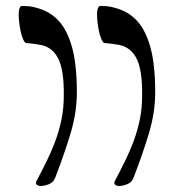

<svg xmlns="http://www.w3.org/2000/svg" viewBox="-20 -624 585 647"><path d="M380 3Q375 3 368.5 -1Q362 -5 368 -16Q385 -48 401 -80.5Q417 -113 430 -147.5Q443 -182 451 -220.5Q459 -259 459 -303Q460 -391 438.5 -430Q417 -469 373 -474Q363 -476 353 -477Q343 -478 332 -479Q327 -480 321.5 -492.5Q316 -505 312.5 -523.5Q309 -542 307.5 -560.5Q306 -579 308.5 -591.5Q311 -604 318 -604Q329 -604 341 -603Q353 -602 373 -596Q414 -584 442.5 -553Q471 -522 487 -464Q503 -406 503 -313Q503 -246 482.5 -177Q462 -108 430 -25Q424 -9 408 -3Q392 3 380 3ZM116 3Q111 3 104.5 -1Q98 -5 104 -16Q121 -48 137 -80.5Q153 -113 166 -147.5Q179 -182 187 -220.5Q195 -259 195 -303Q196 -391 174.5 -430Q153 -469 109 -474Q99 -476 89 -477Q79 -478 68 -479Q63 -480 57.5 -492.5Q52 -505 48.5 -523.5Q45 -542 43.5 -560.5Q42 -579 44.5 -591.5Q47 -604 54 -604Q65 -604 77 -603Q89 -602 109 -596Q150 -584 178.5 -553Q207 -522 223 -464Q239 -406 239 -313Q239 -246 218.5 -177Q198 -108 166 -25Q160 -9 144 -3Q128 3 116 3Z"/></svg>

Font: Noto Rashi Hebrew
Style: Regular
Weight: 400
Version: Version 1.006